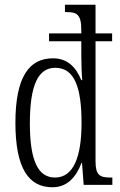

<svg xmlns="http://www.w3.org/2000/svg" viewBox="-20 -780 508 810"><path d="M201 10C262 10 300 -30 324 -93H326L333 0H454V-31H446C401 -31 383 -41 383 -100V-606H453V-639H383V-760H254V-729H260C304 -729 323 -720 323 -653V-639H187V-606H323V-543C323 -511 325 -459 327 -442H323C300 -497 265 -534 203 -534C104 -534 45 -457 45 -262C45 -68 102 10 201 10ZM212 -31C140 -31 106 -103 106 -260C106 -423 142 -494 213 -494C296 -494 324 -408 324 -261C324 -118 290 -31 212 -31Z"/></svg>

Font: Noto Serif Myanmar ExtraCondensed Light
Style: Regular
Weight: 300
Width: 2
Designer: Ben Mitchell and the Monotype Design Team
Foundry: Monotype Imaging Inc.
Version: Version 2.106